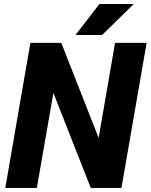

<svg xmlns="http://www.w3.org/2000/svg" viewBox="-20 -921 739 941"><path d="M698.7 -710.9 575.2 0H424.8L241.7 -465.3L160.6 0H5.9L128.9 -710.9H280.3L463.4 -245.1L543.9 -710.9ZM350.1 -749.5 467.3 -901.4H635.7L480.5 -749.5Z"/></svg>

Font: Roboto ExtraBold
Style: Italic
Weight: 800
Designer: Christian Robertson
Foundry: Google
Version: Version 3.009; 2024